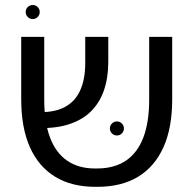

<svg xmlns="http://www.w3.org/2000/svg" viewBox="-20 -740 770 764"><path d="M359.4 3.4Q265.2 3.4 199.4 -36.7Q133.6 -76.8 99 -154.3Q64.4 -231.9 64.4 -345.2V-593.4H156V-344.5Q156 -253.6 179.2 -192.4Q202.5 -131.1 247.6 -100.4Q292.8 -69.6 357.9 -69.6H367.6Q435 -70 480.8 -100.6Q526.5 -131.1 550.1 -192.2Q573.6 -253.2 573.6 -343.8V-593.4H665.2V-344.9Q665.2 -231.5 630.4 -154.1Q595.5 -76.8 529.8 -36.9Q464.1 3 369.5 3.4ZM131.6 -230.4 125.4 -294.2Q191.9 -290.9 234.8 -312.5Q277.6 -334.1 298.4 -378.9Q319.2 -423.8 319.2 -488.4V-593.4H410.9V-493.6Q410.9 -431.4 393.9 -381.5Q376.9 -331.6 342.5 -297.4Q308.1 -263.1 255.5 -245.9Q202.9 -228.6 131.6 -230.4ZM445.5 -200.9Q433.6 -200.9 425.4 -209.1Q417.2 -217.2 417.2 -229.1Q417.2 -240.4 425.4 -248.6Q433.6 -256.8 445.5 -256.8Q456.8 -256.8 464.9 -248.6Q473.1 -240.4 473.1 -229.1Q473.1 -217.2 464.9 -209.1Q456.8 -200.9 445.5 -200.9ZM110.5 -664.2Q98.6 -664.2 90.4 -672.4Q82.2 -680.6 82.2 -692.5Q82.2 -703.8 90.4 -711.9Q98.6 -720.1 110.5 -720.1Q121.8 -720.1 129.9 -711.9Q138.1 -703.8 138.1 -692.5Q138.1 -680.6 129.9 -672.4Q121.8 -664.2 110.5 -664.2Z"/></svg>

Font: Noto Sans Hebrew Light
Style: Regular
Weight: 100
Version: Version 3.000